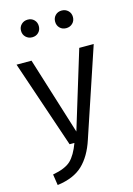

<svg xmlns="http://www.w3.org/2000/svg" viewBox="-142 -833 770 1115"><g transform="rotate(-15 243.0 -275.5)"><path d="M102.5 -747Q118 -762 141 -762Q164 -762 179 -747Q194 -732 194 -709Q194 -686 179 -671Q164 -656 141 -656Q118 -656 102.5 -671Q87 -686 87 -709Q87 -732 102.5 -747ZM307 -747Q322 -762 345 -762Q368 -762 383.5 -747Q399 -732 399 -709Q399 -686 383.5 -671Q368 -656 345 -656Q322 -656 307 -671Q292 -686 292 -709Q292 -732 307 -747ZM475 -526 298 3Q268 95 214 146.5Q160 198 61 211L51 145Q127 131 160 99.5Q193 68 218 0H189L11 -526H101L246 -61L388 -526Z"/></g></svg>

Font: FiraGO Book
Style: Regular
Weight: 350
Designer: bBox Type
Foundry: bBox Type GmbH
Version: Version 1.001;PS 001.001;hotconv 1.0.88;makeotf.lib2.5.64775